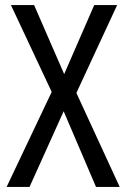

<svg xmlns="http://www.w3.org/2000/svg" viewBox="-20 -734 496 754"><path d="M450 0 280 -369 440 -714H350L232 -443L114 -714H23L183 -373L6 0H96L230 -297L357 0Z"/></svg>

Font: Noto Sans Devanagari UI Condensed
Style: Regular
Weight: 400
Width: 3
Designer: Jelle Bosma - Monotype Design Team
Foundry: Monotype Imaging Inc.
Version: Version 2.004